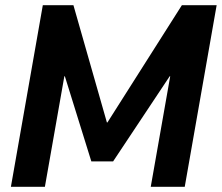

<svg xmlns="http://www.w3.org/2000/svg" viewBox="-20 -720 855 740"><path d="M145 -700H263L392 -248H394L681 -700H815L692 0H561L636 -426H634L416 -98H332L230 -426H228L153 0H22Z"/></svg>

Font: Chakra Petch
Style: Bold Italic
Weight: 700
Italic angle: -10°
Designer: Katatrad Aksorn Co.,Ltd.
Foundry: Cadson Demak Co.,Ltd.
Version: Version 1.000; ttfautohint (v1.6)